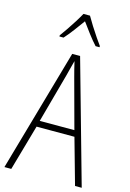

<svg xmlns="http://www.w3.org/2000/svg" viewBox="-140 -1016 730 1082"><g transform="rotate(15 225.5 -474.5)"><path d="M412 0 337 -267H116L40 0H0L204 -715H250L451 0ZM249 -591Q243 -614 237.5 -635Q232 -656 227 -679Q221 -657 215.5 -636Q210 -615 204 -591L125 -303H327ZM245 -949Q258 -926 276.5 -896.5Q295 -867 313.5 -840Q332 -813 343 -798V-791H320Q297 -816 272 -849Q247 -882 226 -911Q206 -883 180.5 -849Q155 -815 133 -791H109V-798Q123 -817 141.5 -844Q160 -871 177.5 -899Q195 -927 207 -949Z"/></g></svg>

Font: Noto Sans Khmer Condensed ExtraLight
Style: Regular
Weight: 200
Width: 3
Designer: Danh Hong and the Monotype Design Team
Foundry: Monotype Imaging Inc.
Version: Version 2.004; ttfautohint (v1.8.4.7-5d5b)